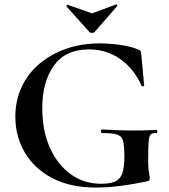

<svg xmlns="http://www.w3.org/2000/svg" viewBox="-20 -831 759 863"><path d="M409 12Q296 12 215 -30.5Q134 -73 91.5 -145.5Q49 -218 49 -306Q49 -380 77.5 -440.5Q106 -501 157.5 -544.5Q209 -588 278 -612Q347 -636 428 -636Q473 -636 521.5 -629Q570 -622 600 -609Q609 -606 611.5 -601.5Q614 -597 615 -586L628 -447Q628 -444 623 -443Q618 -442 616 -446Q582 -522 520.5 -565.5Q459 -609 379 -609Q275 -609 222.5 -536.5Q170 -464 170 -344Q170 -243 204.5 -166.5Q239 -90 298.5 -47.5Q358 -5 434 -5Q472 -5 495 -14Q518 -23 528.5 -49Q539 -75 539 -126Q539 -174 533.5 -196.5Q528 -219 507 -226Q486 -233 440 -233Q434 -233 434 -241Q434 -249 439 -249Q508 -245 564 -244.5Q620 -244 682 -247Q687 -247 687 -240Q687 -233 682 -233Q665 -234 657.5 -226.5Q650 -219 648 -194Q646 -169 646 -116Q646 -83 648 -67Q650 -51 651.5 -43.5Q653 -36 653 -28Q653 -22 650.5 -20Q648 -18 641 -16Q586 -4 525.5 4Q465 12 409 12ZM382 -687 279 -802Q278 -805 281 -808Q284 -811 285 -809L394 -771L502 -811Q504 -812 506.5 -809Q509 -806 507 -804L405 -687Q401 -683 394 -683Q387 -683 382 -687Z"/></svg>

Font: Cormorant Infant Light
Style: Regular
Weight: 300
Designer: Christian Thalmann (Catharsis Fonts)
Foundry: Catharsis Fonts
Version: Version 4.001